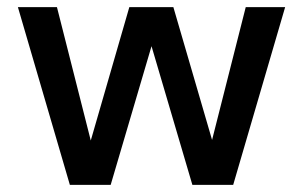

<svg xmlns="http://www.w3.org/2000/svg" viewBox="-20 -516 846 536"><path d="M175 0 30 -496H139L246 -74H219L341 -496H464L587 -74H559L666 -496H776L631 0H517L388 -438H418L289 0Z"/></svg>

Font: Host Grotesk Light Medium
Style: Regular
Weight: 500
Version: Version 1.003